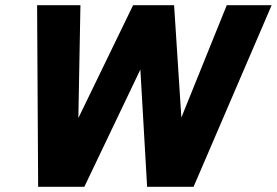

<svg xmlns="http://www.w3.org/2000/svg" viewBox="-20 -720 1067 740"><path d="M305 0H127L123 -700H290L282 -265L493 -700H651L679 -267L854 -700H1027L726 0H547L521 -452Z"/></svg>

Font: Red Hat Text
Style: Bold Italic
Weight: 700
Italic angle: -12°
Designer: Pentagram / MCKL
Foundry: Pentagram / MCKL
Version: Version 1.003; Red Hat Text Bold Italic